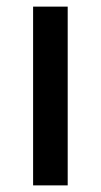

<svg xmlns="http://www.w3.org/2000/svg" viewBox="-20 -560 304 580"><path d="M80 0V-540H184.5V0Z"/></svg>

Font: Manrope KiralyPet SmBd KiralyPet
Style: Regular
Weight: 600
Designer: Mikhail Sharanda
Foundry: Mikhail Sharanda
Version: Version 4.502